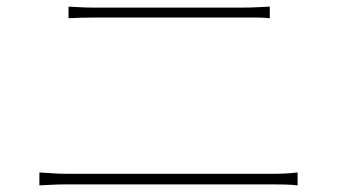

<svg xmlns="http://www.w3.org/2000/svg" viewBox="-20 -643 1040 580"><path d="M187 -623Q207 -622 225 -621Q243 -620 266 -620Q277 -620 310 -620Q343 -620 389 -620Q435 -620 485.5 -620Q536 -620 582.5 -620Q629 -620 663 -620Q697 -620 709 -620Q733 -620 754.5 -621Q776 -622 795 -623V-588Q776 -590 754 -590Q732 -590 709 -590Q698 -590 664 -590Q630 -590 583.5 -590Q537 -590 486 -590Q435 -590 389 -590Q343 -590 310 -590Q277 -590 266 -590Q243 -590 225 -589.5Q207 -589 187 -588ZM99 -122Q121 -121 139.5 -119.5Q158 -118 183 -118Q194 -118 230.5 -118Q267 -118 320 -118Q373 -118 434 -118Q495 -118 556 -118Q617 -118 669.5 -118Q722 -118 759 -118Q796 -118 807 -118Q827 -118 844 -119Q861 -120 879 -122V-83Q861 -85 843 -85.5Q825 -86 807 -86Q796 -86 759 -86Q722 -86 669.5 -86Q617 -86 556 -86Q495 -86 434 -86Q373 -86 320 -86Q267 -86 230.5 -86Q194 -86 183 -86Q158 -86 139.5 -85Q121 -84 99 -83Z"/></svg>

Font: Noto Sans TC Thin
Style: Regular
Weight: 100
Designer: Ryoko NISHIZUKA 西塚涼子 (kana, bopomofo & ideographs); Paul D. Hunt (Latin, Greek & Cyrillic); Sandoll Communications 산돌커뮤니
Foundry: Adobe
Version: Version 2.004-H2;hotconv 1.0.118;makeotfexe 2.5.65603